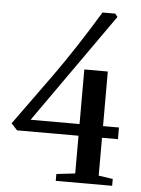

<svg xmlns="http://www.w3.org/2000/svg" viewBox="-51 -734 571 775"><g transform="rotate(5 234.5 -346.5)"><path d="M30.8 -189.5 6.3 -215.8 158.7 -426.8Q238.8 -538.6 333 -693.4H384.8L394.5 -680.7L81.5 -236.8H279.8V-458H375V-236.8H439.5V-189.5H375V-36.1L432.6 -27.8V0H204.1V-27.8L279.8 -36.6V-189.5Z"/></g></svg>

Font: Elstob 8pt Medium
Style: Regular
Weight: 500
Designer: Peter S. Baker
Version: Version 1.015